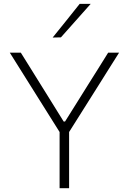

<svg xmlns="http://www.w3.org/2000/svg" viewBox="-20 -990 676 1010"><path d="M293.5 0V-295.5L135 -548Q110 -588 86.2 -625.8Q62.5 -663.5 31.5 -713H89.5Q122 -661 145 -624Q168 -587 188.5 -554Q209 -521 234 -481L315 -350.5H322L401 -476.5Q427 -518.5 448.8 -553Q470.5 -587.5 494 -624.8Q517.5 -662 549 -713H606.5Q580 -671 554 -629.8Q528 -588.5 503 -548.5L343.5 -295.5V0ZM257 -792.5Q293 -837 328.5 -881.2Q364 -925.5 399 -969.5H457Q417.5 -925 378.5 -881.2Q339.5 -837.5 300.5 -793.5Z"/></svg>

Font: Commissioner ExtraLight
Style: Regular
Weight: 200
Designer: Kostas Bartsokas
Foundry: Kostas Bartsokas
Version: Version 1.000; ttfautohint (v1.8.3)